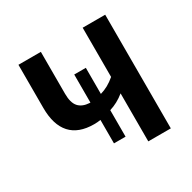

<svg xmlns="http://www.w3.org/2000/svg" viewBox="-126 -665 788 790"><g transform="rotate(-30 267.5 -270.0)"><path d="M361.8 0V-228Q328.1 -200.7 290.5 -189.5V-63.5H235.4V-174.8Q229 -173.8 221.2 -173.1Q213.4 -172.4 204.6 -172.4Q130.9 -172.4 93.8 -213.4Q56.6 -254.4 56.6 -335.4V-540H163.1V-340.3Q163.1 -298.3 180.2 -278.8Q197.3 -259.3 231.9 -257.3H259.8L235.4 -229V-390.6H290.5V-266.6Q309.6 -272 327.1 -281.7Q344.7 -291.5 361.8 -306.2V-540H468.8V0Z"/></g></svg>

Font: Open Sans
Style: Regular
Weight: 600
Width: 3
Foundry: Ascender Corporation
Version: Version 1.000